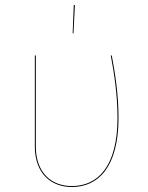

<svg xmlns="http://www.w3.org/2000/svg" viewBox="-20 -739 593 768"><path d="M275.1 -718.8 270.6 -605.7H273.9L279.6 -718.6ZM427.1 -517.2H423.1C436.1 -447.7 450 -361.6 450 -267.8C450 -72.3 370.6 5.2 267.3 5.2C185.9 5.2 123.3 -47.8 123.3 -153.3V-517.2H119.3V-153.2C119.3 -45.9 183.7 9.1 267.3 9.1C373.4 9.1 454.1 -71.1 454.1 -267.8C454.1 -361.6 440.1 -447.7 427.1 -517.2Z"/></svg>

Font: Fira Sans Four
Style: Regular
Weight: 100
Designer: Carrois Corporate & Edenspiekermann AG
Foundry: Carrois Corporate GbR & Edenspiekermann AG
Version: Version 4.203;PS 004.203;hotconv 1.0.88;makeotf.lib2.5.64775